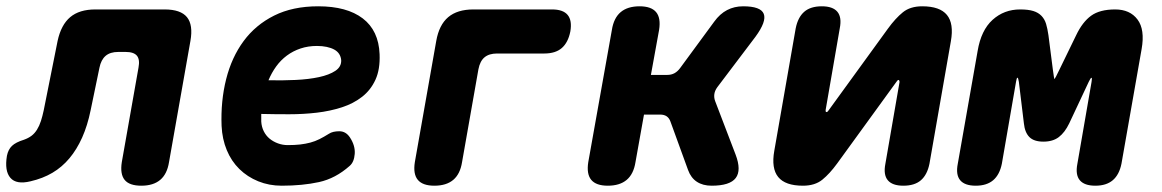

<svg xmlns="http://www.w3.org/2000/svg" viewBox="-72 -580 3692 610"><path d="M111 -450Q122 -501 151 -525.5Q180 -550 231 -550H451Q502 -550 522 -525.5Q542 -501 533 -450L465 -65Q459 -27 437 -8.5Q415 10 377 10Q339 10 324 -8.5Q309 -27 315 -65L368 -365Q373 -391 363 -403Q353 -415 327 -415H304Q278 -415 263.5 -402.5Q249 -390 244 -365L216 -230Q206 -181 189 -143Q172 -105 148.5 -77Q125 -49 94.5 -31Q64 -13 25 -4Q-20 7 -39 -15Q-58 -37 -50 -85Q-46 -105 -34 -116.5Q-22 -128 4 -136Q18 -141 28 -148.5Q38 -156 45.5 -168Q53 -180 58 -195.5Q63 -211 67 -230Z M1040 -143Q1057 -117 1055 -91Q1053 -65 1039 -53Q994 -13 941.5 -1.5Q889 10 823 10Q783 10 748.5 -4Q714 -18 688.5 -43Q663 -68 648.5 -103Q634 -138 632 -180Q629 -259 646.5 -328.5Q664 -398 702 -449.5Q740 -501 799 -530.5Q858 -560 939 -560Q1030 -560 1080.5 -521.5Q1131 -483 1134 -408Q1136 -360 1121 -327Q1106 -294 1078.5 -272.5Q1051 -251 1014 -239Q977 -227 934.5 -222Q892 -217 846.5 -217Q801 -217 758 -218V-194Q759 -177 766 -163Q773 -149 784.5 -139.5Q796 -130 811 -124.5Q826 -119 842 -119Q865 -119 882 -121Q899 -123 914 -127Q929 -131 943 -138Q957 -145 973 -155Q985 -163 1006 -163Q1027 -163 1040 -143ZM781 -325Q825 -324 867 -326Q909 -328 941.5 -335Q974 -342 993.5 -355Q1013 -368 1012 -389Q1011 -400 1005.5 -408.5Q1000 -417 990 -422.5Q980 -428 966 -431Q952 -434 935 -434Q907 -434 883 -426Q859 -418 839.5 -403.5Q820 -389 805.5 -369Q791 -349 781 -325Z M1308 10Q1271 10 1255.5 -8.5Q1240 -27 1246 -65L1314 -450Q1323 -501 1352 -525.5Q1381 -550 1432 -550H1682Q1717 -550 1731.5 -532.5Q1746 -515 1740 -480Q1733 -445 1713 -427.5Q1693 -410 1657 -410H1507Q1482 -410 1467.5 -398Q1453 -386 1448 -360L1396 -65Q1390 -27 1368 -8.5Q1346 10 1308 10Z M1859 10Q1822 10 1806.5 -8.5Q1791 -27 1797 -65L1872 -485Q1878 -523 1900 -541.5Q1922 -560 1960 -560Q1997 -560 2012.5 -541.5Q2028 -523 2022 -485L1996 -342H2048Q2061 -342 2071 -347.5Q2081 -353 2089 -364L2197 -511Q2215 -536 2238 -548Q2261 -560 2289 -560Q2345 -560 2354.5 -536Q2364 -512 2328 -463L2207 -303Q2199 -292 2197.5 -281Q2196 -270 2200 -259L2265 -89Q2284 -39 2265.5 -14.5Q2247 10 2189 10Q2161 10 2142 -2.5Q2123 -15 2114 -40L2058 -194Q2054 -205 2046 -210.5Q2038 -216 2025 -216H1974L1947 -65Q1941 -27 1919 -8.5Q1897 10 1859 10Z M2456 -490Q2463 -525 2483 -542.5Q2503 -560 2539 -560Q2574 -560 2588.5 -542.5Q2603 -525 2596 -490L2551 -230Q2551 -224 2553 -224Q2556 -224 2557.5 -225.5Q2559 -227 2561 -230L2749 -489Q2773 -522 2796.5 -541Q2820 -560 2858 -560Q2914 -560 2936.5 -532.5Q2959 -505 2949 -449L2881 -60Q2874 -25 2854 -7.5Q2834 10 2798 10Q2763 10 2748.5 -7.5Q2734 -25 2741 -60L2786 -320Q2785 -326 2783 -326Q2781 -326 2779.5 -324.5Q2778 -323 2776 -320L2588 -61Q2564 -28 2540.5 -9Q2517 10 2479 10Q2423 10 2400.5 -17.5Q2378 -45 2388 -101Z M3491 -60Q3484 -25 3463.5 -7.5Q3443 10 3408 10Q3373 10 3358.5 -7.5Q3344 -25 3351 -60L3396 -320Q3398 -332 3396 -333Q3393 -333 3387 -320L3325 -188Q3311 -159 3292 -144.5Q3273 -130 3243 -130Q3213 -130 3198.5 -144.5Q3184 -159 3181 -188L3165 -320Q3163 -332 3161 -333H3160Q3158 -332 3156 -320L3111 -60Q3104 -25 3083.5 -7.5Q3063 10 3028 10Q2993 10 2978.5 -7.5Q2964 -25 2971 -60L3034 -418Q3045 -484 3081.5 -517Q3118 -550 3169 -550Q3195 -550 3211 -545Q3227 -540 3237 -529.5Q3247 -519 3251.5 -504Q3256 -489 3259 -468L3273 -359Q3277 -329 3278 -329L3279 -330Q3280 -330 3294 -359L3347 -468Q3367 -510 3394.5 -530Q3422 -550 3471 -550Q3518 -550 3542 -518Q3566 -486 3555 -424Z"/></svg>

Font: Maple Mono ExtraBold
Style: Italic
Weight: 800
Italic angle: -10°
Monospace: yes
Designer: subframe7536
Version: Version 7.200